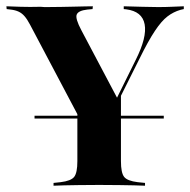

<svg xmlns="http://www.w3.org/2000/svg" viewBox="-22 -591 605 611"><path d="M87.9 -213.7V-222.6H499.2V-213.7ZM259.7 -160.5 73.4 -512.9Q64.5 -529.8 56 -539.5Q47.6 -549.2 37.1 -554Q26.6 -558.9 12.1 -560.5L-0.8 -562.1L-1.6 -571Q15.3 -570.2 44 -569.4Q72.6 -568.5 107.3 -569.4L119.4 -568.5H127.4Q150.8 -568.5 172.6 -569Q194.4 -569.4 212.9 -569.8Q231.5 -570.2 246.8 -570.6Q262.1 -571 273.4 -571L272.6 -562.1L255.6 -560.5Q227.4 -557.3 222.2 -544.8Q216.9 -532.3 237.1 -494.4L354.8 -271.8L340.3 -259.7L410.5 -401.6Q446 -472.6 438.3 -513.7Q430.6 -554.8 379.8 -561.3L371.8 -562.1V-571Q405.6 -570.2 430.6 -569.4Q455.6 -568.5 480.6 -568.5Q504.8 -568.5 523.4 -569.4Q541.9 -570.2 562.9 -571V-562.1L552.4 -559.7Q529.8 -553.2 510.9 -538.7Q491.9 -524.2 471 -492.7Q450 -461.3 421.8 -404L300 -160.5ZM283.1 -2.4Q254.8 -2.4 229 -2Q203.2 -1.6 182.7 -1.2Q162.1 -0.8 148.4 0V-8.9L171 -11.3Q204 -15.3 214.1 -28.2Q224.2 -41.1 224.2 -78.2V-250.8L300.8 -196.8L362.9 -295.2V-78.2Q362.9 -41.1 373 -28.2Q383.1 -15.3 416.1 -11.3L439.5 -8.9V0Q425 -0.8 404.4 -1.2Q383.9 -1.6 358.5 -2Q333.1 -2.4 304 -2.4H293.5Z"/></svg>

Font: Playfair 144pt SemiCondensed ExtraBold
Style: Regular
Weight: 800
Width: 4
Designer: Claus Eggers Sørensen
Foundry: Claus Eggers Sørensen
Version: Version 2.203